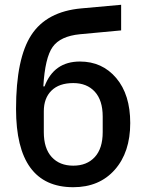

<svg xmlns="http://www.w3.org/2000/svg" viewBox="-20 -770 607 802"><path d="M286 12Q47 12 47 -315Q47 -526 111 -624Q175 -722 320 -735L486 -750V-643L314 -627Q232 -619 200 -574Q168 -529 161 -409H166Q205 -513 314 -513Q407 -513 465.5 -444Q524 -375 524 -256Q524 -134 459.5 -61Q395 12 286 12ZM409 -218V-283Q409 -351 376 -387Q343 -423 286 -423Q227 -423 195 -391.5Q163 -360 163 -305V-218Q163 -150 196 -114Q229 -78 286 -78Q343 -78 376 -114Q409 -150 409 -218Z"/></svg>

Font: IBM Plex Sans Medm
Style: Regular
Weight: 500
Designer: Mike Abbink, Paul van der Laan, Pieter van Rosmalen
Foundry: Bold Monday
Version: Version 3.005